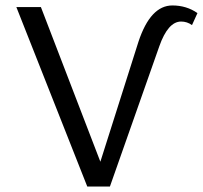

<svg xmlns="http://www.w3.org/2000/svg" viewBox="-20 -684 744 704"><path d="M612 -664Q664 -664 704 -636L684 -592Q666 -605 644 -605Q596 -605 564 -514L383 0H300L40 -658H130L348 -91L488 -532Q532 -664 612 -664Z"/></svg>

Font: EauTest Medium
Style: Regular
Weight: 500
Designer: Christian Thalmann (Catharsis Fonts)
Version: Version 0.001;PS 000.001;hotconv 1.0.88;makeotf.lib2.5.64775